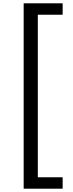

<svg xmlns="http://www.w3.org/2000/svg" viewBox="-20 -880 443 1160"><path d="M123 260H358.5V191H208.5V-791H358.5V-860H123Z"/></svg>

Font: Spartan Medium
Style: Regular
Weight: 500
Designer: Matt Bailey, Mirko Velimirovic
Foundry: Matt Bailey
Version: Version 1.003; ttfautohint (v1.8.3)